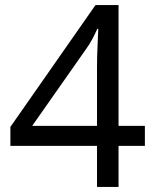

<svg xmlns="http://www.w3.org/2000/svg" viewBox="-20 -738 612 758"><path d="M552 -162H448V0H363V-162H21V-237L357 -718H448V-241H552ZM363 -466Q363 -518 365 -554.5Q367 -591 368 -624H364Q356 -605 344 -583Q332 -561 321 -546L107 -241H363Z"/></svg>

Font: Noto Sans Takri
Style: Regular
Weight: 400
Designer: Monotype Design Team
Foundry: Monotype Imaging Inc.
Version: Version 2.003; ttfautohint (v1.8.4.7-5d5b)